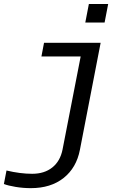

<svg xmlns="http://www.w3.org/2000/svg" viewBox="-50 -745 670 972"><path d="M106 207.5Q67.4 207.5 29.1 201.2Q-9.3 194.8 -30.3 186.5L-17.1 118.2Q52.7 134.8 112.8 134.8Q174.8 134.8 214.8 102.8Q254.9 70.8 266.6 12.2L358.4 -459H159.7L172.9 -528.3H459.5L354.5 13.7Q336.9 104.5 272 156Q207 207.5 106 207.5ZM381.8 -630.9 399.9 -724.6H497.6L479.5 -630.9Z"/></svg>

Font: Cousine
Style: Italic
Weight: 400
Italic angle: -12°
Monospace: yes
Designer: Steve Matteson
Foundry: Monotype Imaging Inc.
Version: Version 1.21